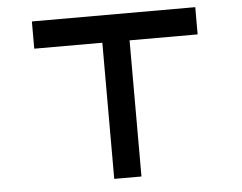

<svg xmlns="http://www.w3.org/2000/svg" viewBox="-52 -814 1105 878"><g transform="rotate(-5 500.0 -375.0)"><path d="M562.5 -625V0H437.5V-625H125V-750H875V-625Z"/></g></svg>

Font: Xanmono
Style: Regular
Weight: 400
Designer: GGBotNet
Foundry: GGBotNet
Version: 1.00